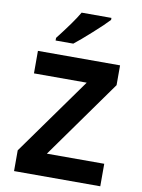

<svg xmlns="http://www.w3.org/2000/svg" viewBox="-99 -992 785 1059"><g transform="rotate(10 293.5 -462.5)"><path d="M538.1 0H55.2V-116.2L365.2 -549.8H69.8V-675.8H529.8V-564.9L216.8 -126H538.1ZM254.9 -749H155.8V-763.7Q239.7 -871.1 270.5 -925.3H437.5V-914.1Q412.1 -886.2 350.8 -831.1Q289.6 -775.9 254.9 -749Z"/></g></svg>

Font: Cadman
Style: Bold
Weight: 700
Designer: Paul James MIller
Foundry: High-Logic / Made with FontCreator
Version: Version 2.114;March 28, 2021;FontCreator 13.0.0.2683 64-bit